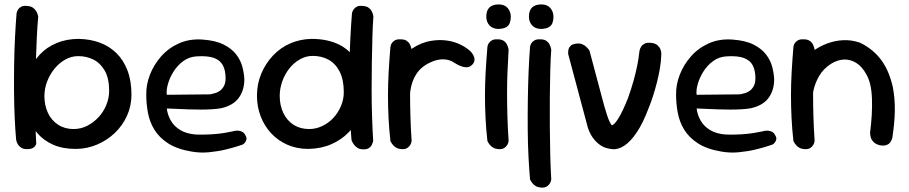

<svg xmlns="http://www.w3.org/2000/svg" viewBox="-20 -676 4112 869"><path d="M322 -2Q263 -2 219.5 -21.5Q176 -41 148 -74.5Q120 -108 106.5 -152Q93 -196 93 -246Q93 -301 110.5 -348Q128 -395 160 -429Q192 -463 237 -481.5Q282 -500 336 -500Q388 -499 431.5 -483Q475 -467 507 -435.5Q539 -404 557 -357Q575 -310 575 -247Q575 -197 555 -152.5Q535 -108 500 -74.5Q465 -41 419 -21.5Q373 -2 322 -2ZM103 -1Q86 -1 76 -7.5Q66 -14 61 -22.5Q56 -31 54.5 -37.5Q53 -44 53 -44Q49 -87 46.5 -143Q44 -199 43.5 -261Q43 -323 44 -386Q45 -449 48 -508Q51 -567 55 -616Q55 -616 56.5 -621.5Q58 -627 62.5 -634Q67 -641 77 -646Q87 -651 103 -649Q120 -648 130 -640.5Q140 -633 145 -623.5Q150 -614 151.5 -607Q153 -600 153 -600Q149 -560 146.5 -504.5Q144 -449 142 -386Q140 -323 140 -258.5Q140 -194 140.5 -134Q141 -74 144 -25Q144 -25 141.5 -19Q139 -13 130 -7Q121 -1 103 -1ZM313 -92Q346 -92 374.5 -106.5Q403 -121 425.5 -145Q448 -169 461 -200.5Q474 -232 474 -265Q474 -321 454.5 -355.5Q435 -390 403.5 -406Q372 -422 334 -422Q304 -422 276.5 -407Q249 -392 227.5 -366Q206 -340 193.5 -307.5Q181 -275 181 -241Q181 -199 197 -165Q213 -131 243 -111.5Q273 -92 313 -92Z M847 10Q781 -1 740.5 -27.5Q700 -54 678.5 -89.5Q657 -125 649.5 -166Q642 -207 642 -247Q641 -292 658.5 -337.5Q676 -383 709.5 -421Q743 -459 790.5 -480Q838 -501 896 -497Q955 -493 992 -474.5Q1029 -456 1049.5 -429Q1070 -402 1077.5 -372Q1085 -342 1086 -315Q1085 -265 1059.5 -231.5Q1034 -198 980 -186Q964 -183 939.5 -181.5Q915 -180 887.5 -180Q860 -180 833.5 -181Q807 -182 784.5 -183Q762 -184 748.5 -184.5Q735 -185 735 -185Q738 -157 753 -130.5Q768 -104 796.5 -87Q825 -70 868 -67Q905 -66 937 -68Q969 -70 993.5 -74Q1018 -78 1031 -81Q1044 -84 1044 -84Q1044 -84 1049.5 -84.5Q1055 -85 1062.5 -84Q1070 -83 1078 -78.5Q1086 -74 1091 -63Q1097 -53 1095.5 -45.5Q1094 -38 1090 -32.5Q1086 -27 1082.5 -24.5Q1079 -22 1079 -22Q1079 -22 1058 -15Q1037 -8 1002.5 0.5Q968 9 927 13Q886 17 847 10ZM735 -247 931 -249Q931 -249 938 -250.5Q945 -252 955.5 -255Q966 -258 976.5 -266Q987 -274 994 -287.5Q1001 -301 1001 -322Q1001 -357 989 -380Q977 -403 949 -413.5Q921 -424 871 -421Q836 -419 809.5 -399.5Q783 -380 765.5 -352Q748 -324 740 -295.5Q732 -267 735 -247Z M1375 -2Q1324 -2 1281.5 -20.5Q1239 -39 1208 -72Q1177 -105 1160 -149Q1143 -193 1143 -243Q1143 -296 1162.5 -342.5Q1182 -389 1215.5 -424.5Q1249 -460 1293.5 -479.5Q1338 -499 1390 -500Q1463 -500 1516 -473.5Q1569 -447 1597.5 -391.5Q1626 -336 1626 -250Q1626 -200 1608.5 -155.5Q1591 -111 1558 -77Q1525 -43 1479 -23Q1433 -3 1375 -2ZM1379 -92Q1410 -92 1438.5 -105.5Q1467 -119 1488.5 -142Q1510 -165 1523 -195.5Q1536 -226 1536 -259Q1536 -315 1517.5 -351.5Q1499 -388 1467.5 -405.5Q1436 -423 1395 -423Q1365 -423 1337.5 -407.5Q1310 -392 1289.5 -366Q1269 -340 1257.5 -307.5Q1246 -275 1246 -242Q1246 -199 1262.5 -164.5Q1279 -130 1309 -111Q1339 -92 1379 -92ZM1626 0Q1609 0 1598.5 -6.5Q1588 -13 1582 -21.5Q1576 -30 1573.5 -36Q1571 -42 1571 -42Q1567 -85 1564.5 -141.5Q1562 -198 1561 -260.5Q1560 -323 1561.5 -386Q1563 -449 1566 -508Q1569 -567 1573 -616Q1573 -616 1574.5 -621.5Q1576 -627 1581 -634Q1586 -641 1595.5 -646Q1605 -651 1622 -649Q1639 -648 1648.5 -641Q1658 -634 1662.5 -625Q1667 -616 1668.5 -609Q1670 -602 1670 -602Q1667 -563 1665.5 -509Q1664 -455 1663 -393.5Q1662 -332 1662 -269Q1662 -206 1664 -146.5Q1666 -87 1669 -38Q1669 -38 1667.5 -32.5Q1666 -27 1662.5 -19.5Q1659 -12 1650 -6Q1641 0 1626 0Z M1793 -114Q1780 -113 1772.5 -120Q1765 -127 1761.5 -136.5Q1758 -146 1756.5 -154Q1755 -162 1755 -162Q1752 -179 1750 -188.5Q1748 -198 1748 -206.5Q1748 -215 1748.5 -228Q1749 -241 1750 -264Q1754 -323 1773.5 -368Q1793 -413 1828 -443Q1863 -473 1911 -487Q1953 -497 1989 -494Q2025 -491 2054.5 -478.5Q2084 -466 2107 -446Q2107 -446 2111 -442Q2115 -438 2119.5 -431Q2124 -424 2126.5 -415.5Q2129 -407 2126.5 -398Q2124 -389 2114 -380Q2103 -371 2090 -371.5Q2077 -372 2065 -377Q2053 -382 2045.5 -386.5Q2038 -391 2038 -391Q2015 -407 1986.5 -407.5Q1958 -408 1929 -394Q1888 -376 1865.5 -342.5Q1843 -309 1837 -263Q1835 -238 1833.5 -222.5Q1832 -207 1831.5 -196.5Q1831 -186 1831 -175Q1831 -164 1832 -146Q1832 -146 1830 -139Q1828 -132 1819.5 -124.5Q1811 -117 1793 -114ZM1797 -1Q1783 -2 1773.5 -7.5Q1764 -13 1758 -20.5Q1752 -28 1749.5 -33Q1747 -38 1747 -38Q1741 -92 1738.5 -143Q1736 -194 1736 -244.5Q1736 -295 1739 -349Q1742 -403 1747 -463Q1747 -463 1748 -468.5Q1749 -474 1753.5 -481Q1758 -488 1767.5 -493.5Q1777 -499 1794 -498Q1811 -498 1821 -491Q1831 -484 1835.5 -474.5Q1840 -465 1841.5 -458Q1843 -451 1843 -451Q1840 -401 1838 -353Q1836 -305 1836 -255Q1836 -205 1837.5 -151.5Q1839 -98 1843 -39Q1843 -39 1842 -33Q1841 -27 1836.5 -19.5Q1832 -12 1823 -6Q1814 0 1797 -1Z M2236 -1Q2222 -2 2212.5 -7.5Q2203 -13 2197 -20.5Q2191 -28 2188.5 -33Q2186 -38 2186 -38Q2180 -92 2177.5 -143Q2175 -194 2175 -244.5Q2175 -295 2178 -349Q2181 -403 2186 -463Q2186 -463 2187 -468.5Q2188 -474 2192.5 -481Q2197 -488 2206.5 -493.5Q2216 -499 2233 -498Q2250 -498 2260 -491Q2270 -484 2274.5 -474.5Q2279 -465 2280.5 -458Q2282 -451 2282 -451Q2279 -401 2277 -353Q2275 -305 2275 -255Q2275 -205 2276.5 -151.5Q2278 -98 2282 -39Q2282 -39 2281 -33Q2280 -27 2275.5 -19.5Q2271 -12 2262 -6Q2253 0 2236 -1ZM2237 -545Q2210 -545 2195.5 -561Q2181 -577 2181 -600Q2181 -629 2195.5 -642.5Q2210 -656 2237 -656Q2264 -656 2278 -639.5Q2292 -623 2292 -600Q2292 -585 2287.5 -572.5Q2283 -560 2271 -553Q2259 -546 2237 -545Z M2429 173Q2415 172 2405.5 166.5Q2396 161 2390 153.5Q2384 146 2381.5 141Q2379 136 2379 136Q2375 92 2372 33.5Q2369 -25 2368.5 -91.5Q2368 -158 2369 -224.5Q2370 -291 2372.5 -353Q2375 -415 2379 -463Q2379 -463 2380 -468.5Q2381 -474 2385.5 -481Q2390 -488 2399.5 -493.5Q2409 -499 2426 -498Q2443 -498 2453 -491Q2463 -484 2467.5 -474.5Q2472 -465 2473.5 -458Q2475 -451 2475 -451Q2472 -412 2470.5 -355.5Q2469 -299 2468.5 -234Q2468 -169 2468.5 -102Q2469 -35 2470.5 26.5Q2472 88 2475 135Q2475 135 2474 141Q2473 147 2468.5 154.5Q2464 162 2455 168Q2446 174 2429 173ZM2430 -545Q2403 -545 2388.5 -561Q2374 -577 2374 -600Q2374 -629 2388.5 -642.5Q2403 -656 2430 -656Q2457 -656 2471 -639.5Q2485 -623 2485 -600Q2485 -585 2480.5 -572.5Q2476 -560 2464 -553Q2452 -546 2430 -545Z M2751 -1Q2737 -2 2721.5 -7Q2706 -12 2691 -23.5Q2676 -35 2663 -53Q2650 -71 2641 -97L2552 -430Q2552 -430 2551.5 -436.5Q2551 -443 2553 -452Q2555 -461 2562.5 -468.5Q2570 -476 2586 -478Q2602 -481 2613.5 -476.5Q2625 -472 2632.5 -465Q2640 -458 2644 -452.5Q2648 -447 2648 -447L2701 -248Q2715 -193 2727 -156.5Q2739 -120 2749 -109Q2760 -110 2779 -140.5Q2798 -171 2822 -231Q2837 -273 2847.5 -310.5Q2858 -348 2864.5 -381Q2871 -414 2874 -444Q2874 -444 2875.5 -450.5Q2877 -457 2882 -465Q2887 -473 2897.5 -478.5Q2908 -484 2927 -482Q2946 -480 2955.5 -471.5Q2965 -463 2969 -453Q2973 -443 2973 -435.5Q2973 -428 2973 -428Q2972 -397 2966.5 -365Q2961 -333 2953 -302Q2945 -271 2936 -242.5Q2927 -214 2917 -190Q2891 -120 2862.5 -77.5Q2834 -35 2805.5 -16.5Q2777 2 2751 -1Z M3245 10Q3179 -1 3138.5 -27.5Q3098 -54 3076.5 -89.5Q3055 -125 3047.5 -166Q3040 -207 3040 -247Q3039 -292 3056.5 -337.5Q3074 -383 3107.5 -421Q3141 -459 3188.5 -480Q3236 -501 3294 -497Q3353 -493 3390 -474.5Q3427 -456 3447.5 -429Q3468 -402 3475.5 -372Q3483 -342 3484 -315Q3483 -265 3457.5 -231.5Q3432 -198 3378 -186Q3362 -183 3337.5 -181.5Q3313 -180 3285.5 -180Q3258 -180 3231.5 -181Q3205 -182 3182.5 -183Q3160 -184 3146.5 -184.5Q3133 -185 3133 -185Q3136 -157 3151 -130.5Q3166 -104 3194.5 -87Q3223 -70 3266 -67Q3303 -66 3335 -68Q3367 -70 3391.5 -74Q3416 -78 3429 -81Q3442 -84 3442 -84Q3442 -84 3447.5 -84.5Q3453 -85 3460.5 -84Q3468 -83 3476 -78.5Q3484 -74 3489 -63Q3495 -53 3493.5 -45.5Q3492 -38 3488 -32.5Q3484 -27 3480.5 -24.5Q3477 -22 3477 -22Q3477 -22 3456 -15Q3435 -8 3400.5 0.5Q3366 9 3325 13Q3284 17 3245 10ZM3133 -247 3329 -249Q3329 -249 3336 -250.5Q3343 -252 3353.5 -255Q3364 -258 3374.5 -266Q3385 -274 3392 -287.5Q3399 -301 3399 -322Q3399 -357 3387 -380Q3375 -403 3347 -413.5Q3319 -424 3269 -421Q3234 -419 3207.5 -399.5Q3181 -380 3163.5 -352Q3146 -324 3138 -295.5Q3130 -267 3133 -247Z M3960 -19Q3943 -24 3934 -33Q3925 -42 3922 -51.5Q3919 -61 3918.5 -68.5Q3918 -76 3918 -76Q3929 -160 3926.5 -229.5Q3924 -299 3902 -338Q3882 -375 3855 -391.5Q3828 -408 3799 -406.5Q3770 -405 3741 -387Q3707 -365 3688 -333Q3669 -301 3661.5 -265Q3654 -229 3653 -195Q3654 -163 3654 -137Q3654 -111 3655 -91Q3656 -71 3657 -58Q3657 -58 3656.5 -54Q3656 -50 3654 -44Q3652 -38 3645.5 -33Q3639 -28 3625 -27Q3613 -26 3604 -32Q3595 -38 3589.5 -44Q3584 -50 3584 -50Q3573 -68 3572.5 -85Q3572 -102 3573.5 -123Q3575 -144 3570 -174Q3568 -211 3568.5 -241.5Q3569 -272 3573 -299.5Q3577 -327 3586 -351Q3595 -375 3611 -398Q3631 -424 3660 -445Q3689 -466 3723.5 -479Q3758 -492 3795 -494Q3832 -496 3869 -484Q3894 -473 3917.5 -455.5Q3941 -438 3961 -414Q3981 -390 3996 -357.5Q4011 -325 4021 -282Q4031 -229 4030 -174Q4029 -119 4019 -54Q4019 -54 4017 -47Q4015 -40 4009.5 -32Q4004 -24 3992 -19.5Q3980 -15 3960 -19ZM3621 -1Q3607 -2 3597.5 -7.5Q3588 -13 3582 -20.5Q3576 -28 3573.5 -33Q3571 -38 3571 -38Q3565 -92 3562.5 -143Q3560 -194 3560 -244.5Q3560 -295 3563 -349Q3566 -403 3571 -463Q3571 -463 3572 -468.5Q3573 -474 3577.5 -481Q3582 -488 3591.5 -493.5Q3601 -499 3618 -498Q3635 -498 3645 -491Q3655 -484 3659.5 -474.5Q3664 -465 3665.5 -458Q3667 -451 3667 -451Q3664 -401 3662 -353Q3660 -305 3660 -255Q3660 -205 3661.5 -151.5Q3663 -98 3667 -39Q3667 -39 3666 -33Q3665 -27 3660.5 -19.5Q3656 -12 3647 -6Q3638 0 3621 -1Z"/></svg>

Font: Sour Gummy
Style: Regular
Weight: 400
Designer: Stefie Justprince
Foundry: Eifetstype
Version: Version 1.000